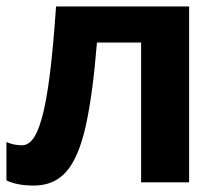

<svg xmlns="http://www.w3.org/2000/svg" viewBox="-20 -566 685 596"><path d="M567 0H418V-434H281Q268 -274 246.5 -176.5Q225 -79 187 -34.5Q149 10 85 10Q33 10 0 -6V-125Q23 -115 48 -115Q66 -115 81 -133Q96 -151 109.5 -198Q123 -245 134 -329.5Q145 -414 154 -546H567Z"/></svg>

Font: Noto Sans IKEA
Style: Bold
Weight: 600
Designer: Monotype Design Team
Foundry: Monotype Imaging Inc.
Version: Version 2.001